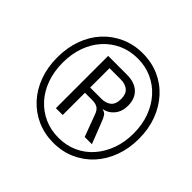

<svg xmlns="http://www.w3.org/2000/svg" viewBox="-174 -899 1093 1093"><g transform="rotate(45 372.5 -352.5)"><path d="M389 8Q318 8 258 -18.5Q198 -45 153.5 -93.5Q109 -142 85 -208Q61 -274 61 -352Q61 -431 85 -497Q109 -563 153 -611Q197 -659 257.5 -686Q318 -713 389 -713Q461 -713 521 -686.5Q581 -660 625 -611.5Q669 -563 693.5 -497.5Q718 -432 718 -353Q718 -275 693.5 -208.5Q669 -142 625 -94Q581 -46 521 -19Q461 8 389 8ZM390 -33Q452 -33 504 -56.5Q556 -80 594 -123Q632 -166 653.5 -224.5Q675 -283 675 -353Q675 -424 653.5 -482Q632 -540 594 -582.5Q556 -625 504 -648.5Q452 -672 390 -672Q327 -672 275 -648.5Q223 -625 184.5 -582.5Q146 -540 125 -481.5Q104 -423 104 -353Q104 -283 125 -224Q146 -165 184.5 -122.5Q223 -80 275 -56.5Q327 -33 390 -33ZM260 -142V-563H411Q473 -563 507 -531Q541 -499 541 -442Q541 -396 516 -365Q491 -334 451 -326L461 -323Q475 -319 483 -306Q491 -293 498 -275L550 -142H492L443 -273Q434 -300 417.5 -310.5Q401 -321 374 -321H306L315 -328V-142ZM315 -363H405Q442 -363 464 -381.5Q486 -400 486 -442Q486 -482 464 -500.5Q442 -519 405 -519H315Z"/></g></svg>

Font: Nunito Sans 7pt SemiCondensed Light
Style: Italic
Weight: 300
Width: 4
Italic angle: -9°
Designer: Vernon Adams
Foundry: Vernon Adams
Version: Version 3.101;gftools[0.9.27]